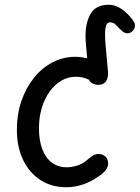

<svg xmlns="http://www.w3.org/2000/svg" viewBox="-20 -779 588 808"><path d="M260 9Q197 9 150 -21.5Q103 -52 77 -106.5Q51 -161 51 -234Q51 -298 70 -353.5Q89 -409 122.5 -451Q156 -493 201 -516.5Q246 -540 297 -540Q310 -540 323 -538Q336 -536 347 -534Q345 -558 342.5 -582.5Q340 -607 340 -629Q340 -685 362 -722Q384 -759 438 -759Q464 -759 489.5 -742.5Q515 -726 537 -697Q542 -690 545 -684.5Q548 -679 548 -672Q548 -659 538.5 -649Q529 -639 515 -639Q511 -639 506.5 -640.5Q502 -642 497 -646Q480 -660 469.5 -672.5Q459 -685 443 -685Q431 -685 426.5 -671.5Q422 -658 422 -634Q422 -612 425.5 -575.5Q429 -539 434 -483Q436 -463 432 -449.5Q428 -436 418.5 -429Q409 -422 393 -422Q382 -422 370 -427.5Q358 -433 355 -443Q339 -451 325.5 -453.5Q312 -456 299 -456Q267 -456 239 -440Q211 -424 189.5 -394.5Q168 -365 156 -325.5Q144 -286 144 -239Q144 -188 158 -151Q172 -114 198.5 -94.5Q225 -75 261 -75Q282 -75 304 -82Q326 -89 342 -102Q356 -114 368.5 -122.5Q381 -131 394 -131Q412 -131 423.5 -120Q435 -109 435 -91Q435 -78 426 -65Q417 -52 401 -41Q367 -16 331.5 -3.5Q296 9 260 9Z"/></svg>

Font: Playpen Sans
Style: Regular
Weight: 400
Designer: Laura Meseguer, Veronika Burian, José Scaglione, Kostas Bartsokas, Vera Evstafieva, Tom Grace, Yorlmar Campos
Foundry: TypeTogether
Version: Version 2.000